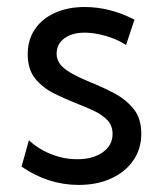

<svg xmlns="http://www.w3.org/2000/svg" viewBox="-20 -518 465 548"><path d="M41.5 -42.5 62.5 -117.7Q80.1 -101.1 102.5 -88.9Q125 -76.7 149.9 -70.1Q174.8 -63.5 200.2 -63.5Q245.6 -63.5 273.4 -83.5Q301.3 -103.5 301.3 -135.7Q301.3 -159.2 286.9 -174.6Q272.5 -189.9 249 -201.2Q225.6 -212.4 198.7 -222.7Q166 -235.4 133.8 -251.5Q101.6 -267.6 80.3 -293.9Q59.1 -320.3 59.1 -363.3Q59.1 -404.3 79.6 -434.6Q100.1 -464.8 137 -481.4Q173.8 -498 221.7 -498Q293.9 -498 363.8 -461.9L339.8 -389.6Q324.2 -399.9 303.7 -408Q283.2 -416 261.7 -420.4Q240.2 -424.8 221.2 -424.8Q185.5 -424.8 163.6 -408.4Q141.6 -392.1 141.6 -364.7Q141.6 -349.1 150.6 -336.2Q159.7 -323.2 181.2 -310.5Q202.6 -297.9 240.7 -282.2Q274.4 -268.6 307.1 -251.2Q339.8 -233.9 361.6 -206.8Q383.3 -179.7 383.3 -136.2Q383.3 -93.3 360.6 -60.3Q337.9 -27.3 297.6 -8.8Q257.3 9.8 204.6 9.8Q117.2 9.8 41.5 -42.5Z"/></svg>

Font: Kumbh Sans
Style: Regular
Weight: 400
Version: Version 1.005